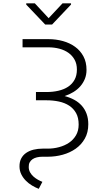

<svg xmlns="http://www.w3.org/2000/svg" viewBox="-20 -949 640 1168"><path d="M263.2 -389.2Q301.8 -389.2 335.4 -397Q369.1 -404.8 394 -421.1Q418.9 -437.5 433.3 -463.4Q447.8 -489.3 447.8 -525.9Q447.8 -560.1 434.1 -585.2Q420.4 -610.4 397 -627.2Q373.5 -644 341.8 -652.6Q310.1 -661.1 274.4 -661.1H117.2V-710.9H274.4Q320.8 -710.9 362.8 -699.2Q404.8 -687.5 436.8 -664.3Q468.8 -641.1 487.5 -606.2Q506.3 -571.3 506.3 -523.9Q506.3 -493.7 496.1 -468.8Q485.8 -443.8 468.3 -423.8Q450.7 -403.8 426.3 -388.9Q401.9 -374 373 -364.7Q404.8 -356.4 431.4 -342Q458 -327.6 477.1 -306.4Q496.1 -285.2 506.6 -257.1Q517.1 -229 517.1 -193.4Q517.1 -143.1 496.1 -106Q475.1 -68.8 440.4 -44.4Q405.8 -20 361.6 -7.8Q317.4 4.4 271 4.4H238.3Q220.2 4.4 204.8 8.1Q189.5 11.7 178.2 19.3Q167 26.9 160.6 38.6Q154.3 50.3 154.8 66.9Q154.8 85 163.1 99.6Q171.4 114.3 183.8 125.2Q196.3 136.2 210.7 144.3Q225.1 152.3 237.8 157.2L215.8 199.7Q195.3 191.9 174.6 179.4Q153.8 167 137 149.9Q120.1 132.8 109.6 111.6Q99.1 90.3 98.6 64.9Q98.1 35.6 109.1 14.9Q120.1 -5.9 139.4 -19Q158.7 -32.2 184.6 -38.6Q210.4 -44.9 240.2 -44.9H271Q306.2 -44.9 339.8 -54Q373.5 -63 399.9 -80.8Q426.3 -98.6 442.4 -126.2Q458.5 -153.8 458.5 -191.4Q458.5 -232.9 442.9 -261Q427.2 -289.1 400.6 -306.4Q374 -323.7 338.4 -331.3Q302.7 -338.9 263.2 -338.9H198.7V-389.2ZM275.9 -838.4 360.4 -928.7H412.1V-921.4L296.9 -799.8H254.9L139.6 -920.9V-928.7H191.9Z"/></svg>

Font: Roboto Mono Light
Style: Regular
Weight: 300
Designer: Google
Version: Version 2.000985; 2015; ttfautohint (v1.3)